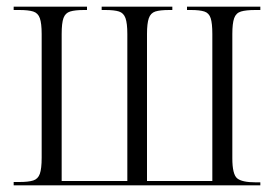

<svg xmlns="http://www.w3.org/2000/svg" viewBox="-20 -556 824 576"><path d="M21 0V-10H38Q65 -10 79.5 -14.5Q94 -19 99.5 -34.5Q105 -50 105 -83V-454Q105 -486 99.5 -501.5Q94 -517 79.5 -521.5Q65 -526 38 -526H21V-536H241V-526H232Q205 -526 190.5 -521.5Q176 -517 170.5 -502Q165 -487 165 -454V-13H362V-454Q362 -486 356.5 -501.5Q351 -517 337 -521.5Q323 -526 296 -526H285V-536H497V-526H488Q460 -526 446 -521.5Q432 -517 426.5 -501.5Q421 -486 421 -454V-13H617V-454Q617 -486 612 -501.5Q607 -517 593 -521.5Q579 -526 553 -526H541V-536H761V-526H746Q718 -526 703 -521.5Q688 -517 682.5 -501.5Q677 -486 677 -454V-81Q677 -33 691.5 -21Q706 -9 747 -9H761V0Z"/></svg>

Font: Noto Serif Display Condensed Light
Style: Regular
Weight: 300
Width: 3
Designer: Monotype Design Team
Foundry: Monotype Imaging Inc.
Version: Version 2.009